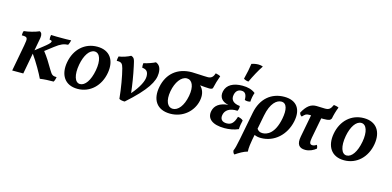

<svg xmlns="http://www.w3.org/2000/svg" viewBox="-83 -1233 4063 1991"><g transform="rotate(15 1948.5 -238.0)"><path d="M532 -408C541 -424 546 -442 550 -460C517 -458 482 -458 456 -458C418 -458 371 -458 334 -460C330 -442 329 -426 332 -409C351 -408 359 -403 357 -393C354 -378 328 -355 287 -323L209 -262L235 -402C240 -437 233 -458 211 -467C172 -449 95 -429 50 -426C43 -413 42 -395 42 -378C106 -378 109 -370 93 -283L40 0H159L201 -224C254 -151 316 -41 339 9C384 2 436 0 485 0C494 -14 499 -32 503 -52C460 -54 451 -58 420 -110C380 -178 352 -225 308 -281L395 -348C453 -393 487 -406 532 -408Z M742 9C878 9 981 -91 1005 -235C1028 -371 966 -467 830 -467C696 -467 594 -374 568 -230C543 -93 604 9 742 9ZM755 -46C699 -46 674 -124 695 -239C714 -342 761 -412 816 -412C873 -412 898 -335 878 -227C857 -112 808 -46 755 -46Z M1458 -468C1435 -455 1374 -433 1334 -425C1332 -409 1332 -393 1335 -377C1382 -373 1402 -351 1402 -300C1402 -252 1368 -181 1292 -92C1283 -171 1267 -276 1246 -371C1231 -441 1228 -455 1193 -467C1166 -451 1107 -430 1068 -426C1063 -412 1061 -389 1061 -377C1113 -380 1124 -364 1137 -317C1157 -243 1180 -110 1190 -3C1205 6 1229 10 1250 9C1455 -173 1515 -278 1515 -365C1515 -424 1495 -454 1458 -468Z M2087 -518C2075 -481 2057 -458 2017 -458C1963 -458 1891 -465 1846 -465C1689 -465 1588 -376 1559 -234C1529 -90 1593 9 1737 9C1878 9 1979 -88 2002 -203C2017 -277 1994 -325 1962 -356C2003 -353 2028 -349 2058 -349C2074 -349 2089 -350 2098 -361C2109 -408 2122 -455 2139 -500C2126 -509 2105 -514 2087 -518ZM1880 -220C1859 -108 1806 -47 1750 -47C1695 -47 1661 -109 1681 -218C1699 -315 1751 -390 1812 -390C1868 -390 1900 -327 1880 -220Z M2540 -712C2527 -718 2510 -721 2492 -721C2469 -721 2443 -717 2418 -708C2412 -661 2401 -606 2384 -540C2398 -530 2417 -524 2436 -523C2466 -588 2504 -659 2540 -712ZM2207 -357C2193 -294 2226 -249 2297 -236C2206 -228 2156 -190 2143 -129C2125 -44 2190 8 2320 8C2370 8 2423 -1 2468 -21C2469 -54 2476 -88 2483 -117C2471 -131 2447 -139 2426 -142C2406 -75 2381 -46 2329 -46C2280 -46 2256 -73 2264 -118C2273 -170 2319 -206 2405 -201C2414 -217 2418 -239 2415 -255C2344 -262 2313 -296 2323 -349C2331 -392 2356 -413 2392 -413C2432 -413 2449 -386 2449 -329C2468 -321 2493 -322 2509 -327C2511 -361 2517 -394 2528 -425C2490 -454 2446 -466 2389 -466C2290 -466 2223 -429 2207 -357Z M2838 -467C2701 -467 2594 -382 2563 -222L2506 72C2490 155 2482 181 2471 207C2473 222 2478 237 2491 245C2529 219 2577 190 2618 180C2614 145 2625 75 2631 45L2641 -5C2666 5 2683 9 2712 9C2854 9 2970 -95 3002 -248C3030 -382 2971 -467 2838 -467ZM2876 -244C2843 -73 2761 -44 2714 -44C2686 -44 2669 -54 2654 -75L2683 -224C2710 -364 2772 -411 2821 -411C2880 -411 2895 -342 2876 -244Z M3355 -518C3333 -470 3317 -458 3275 -458C3246 -458 3214 -461 3183 -461C3125 -461 3083 -433 3038 -352C3040 -337 3049 -321 3064 -316C3093 -347 3103 -353 3133 -353H3154L3108 -112C3092 -28 3120 9 3187 9C3232 9 3275 -12 3302 -35C3302 -51 3298 -63 3290 -73C3275 -62 3261 -57 3247 -57C3220 -57 3211 -74 3222 -131L3264 -350H3291C3347 -350 3361 -358 3371 -377C3378 -415 3392 -465 3408 -504C3396 -511 3374 -516 3355 -518Z M3604 9C3740 9 3843 -91 3867 -235C3890 -371 3828 -467 3692 -467C3558 -467 3456 -374 3430 -230C3405 -93 3466 9 3604 9ZM3617 -46C3561 -46 3536 -124 3557 -239C3576 -342 3623 -412 3678 -412C3735 -412 3760 -335 3740 -227C3719 -112 3670 -46 3617 -46Z"/></g></svg>

Font: Vollkorn Semibold
Style: Italic
Weight: 600
Italic angle: -11°
Designer: Friedrich Althausen
Foundry: Friedrich Althausen
Version: Version 4.015;PS 004.015;hotconv 1.0.88;makeotf.lib2.5.64775